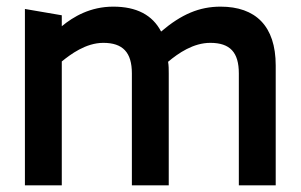

<svg xmlns="http://www.w3.org/2000/svg" viewBox="-20 -558 905 578"><path d="M699 -337V0H810V-361C810 -480 749 -538 644 -538C580 -538 526 -515 465 -463C439 -513 391 -538 321 -538C252 -538 201 -508 166 -479V-512L55 -531V0H166V-373C192 -394 238 -429 291 -429C350 -429 377 -400 377 -337V0H488V-337C488 -349 488 -361 486 -372C517 -398 562 -429 613 -429C673 -429 699 -400 699 -337Z"/></svg>

Font: All Genders v4
Style: Regular
Weight: 400
Designer: Rassam Alawdi
Foundry: Rassam Art
Version: Version 3.100;FEAKit 1.0